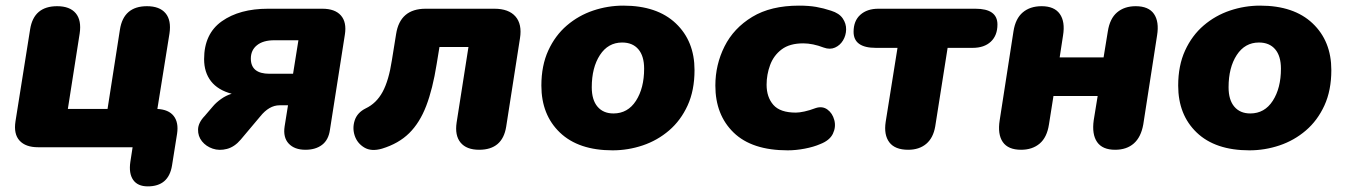

<svg xmlns="http://www.w3.org/2000/svg" viewBox="-20 -523 4786 682"><path d="M505 139Q469 139 453 116Q437 93 443 52L451 0H115Q71 0 49.5 -23.5Q28 -47 35 -92L87 -419Q100 -501 183 -501Q228 -501 249 -476Q270 -451 263 -404L221 -136H362L406 -418Q419 -501 502 -501Q547 -501 568 -476Q589 -451 582 -404L539 -136Q579 -134 597 -111Q615 -88 609 -48L591 65Q579 139 505 139Z M1065 9Q1026 9 1005.5 -13Q985 -35 991 -74L1003 -149H973Q936 -149 904 -109L835 -27Q813 -1 786 6Q759 13 735.5 5Q712 -3 697.5 -21Q683 -39 683.5 -63Q684 -87 707 -111L737 -146Q748 -159 765.5 -171.5Q783 -184 803 -190Q754 -203 729.5 -234.5Q705 -266 705 -313Q705 -403 768 -447.5Q831 -492 932 -492H1125Q1170 -492 1191 -468Q1212 -444 1205 -400L1152 -62Q1147 -26 1124 -8.5Q1101 9 1065 9ZM937 -261H1021L1040 -380H954Q915 -380 893 -362.5Q871 -345 871 -315Q871 -261 937 -261Z M1682 9Q1637 9 1616 -16.5Q1595 -42 1602 -88L1644 -356H1541L1531 -295Q1517 -207 1494 -147Q1471 -87 1433.5 -50Q1396 -13 1337 5Q1299 16 1274 1Q1249 -14 1240 -41Q1231 -68 1240 -95.5Q1249 -123 1279 -138Q1317 -156 1339 -196.5Q1361 -237 1372 -309L1387 -402Q1401 -492 1492 -492H1736Q1787 -492 1811 -464.5Q1835 -437 1827 -387L1778 -73Q1765 9 1682 9Z M2156 11Q2035 11 1969 -52Q1903 -115 1903 -219Q1903 -290 1927.5 -343.5Q1952 -397 1993.5 -432.5Q2035 -468 2087 -485.5Q2139 -503 2194 -503Q2314 -503 2380.5 -440Q2447 -377 2447 -274Q2447 -202 2422.5 -148.5Q2398 -95 2356.5 -59.5Q2315 -24 2263 -6.5Q2211 11 2156 11ZM2159 -120Q2210 -120 2239 -165Q2268 -210 2268 -279Q2268 -324 2247.5 -348Q2227 -372 2190 -372Q2140 -372 2111 -327.5Q2082 -283 2082 -213Q2082 -168 2102.5 -144Q2123 -120 2159 -120Z M2778 11Q2651 11 2586 -52Q2521 -115 2521 -219Q2521 -293 2553.5 -358Q2586 -423 2652 -463Q2718 -503 2818 -503Q2853 -503 2879 -498.5Q2905 -494 2932 -485Q2961 -476 2973.5 -457.5Q2986 -439 2985.5 -418Q2985 -397 2974.5 -379.5Q2964 -362 2946 -354Q2928 -346 2906 -354Q2867 -369 2833 -369Q2785 -369 2756.5 -347.5Q2728 -326 2715.5 -292Q2703 -258 2703 -222Q2703 -178 2727 -150.5Q2751 -123 2807 -123Q2819 -123 2837.5 -127Q2856 -131 2877 -139Q2901 -147 2919 -134Q2937 -121 2943.5 -96.5Q2950 -72 2938.5 -48Q2927 -24 2893 -11Q2870 -1 2838.5 5Q2807 11 2778 11Z M3206 9Q3159 9 3139 -17.5Q3119 -44 3126 -90L3168 -353H3091Q3012 -353 3012 -410Q3012 -449 3036 -470.5Q3060 -492 3100 -492H3445Q3523 -492 3523 -436Q3523 -397 3499.5 -375Q3476 -353 3435 -353H3346L3302 -74Q3295 -33 3270 -12Q3245 9 3206 9Z M3607 9Q3561 9 3542 -18.5Q3523 -46 3531 -96L3580 -412Q3587 -457 3613 -479Q3639 -501 3680 -501Q3725 -501 3744.5 -473.5Q3764 -446 3756 -397L3744 -319H3900L3915 -411Q3922 -457 3948 -479Q3974 -501 4014 -501Q4060 -501 4079 -473.5Q4098 -446 4090 -397L4041 -81Q4033 -36 4007.5 -13.5Q3982 9 3941 9Q3896 9 3877 -18.5Q3858 -46 3865 -96L3879 -182H3722L3706 -81Q3699 -35 3673 -13Q3647 9 3607 9Z M4418 11Q4297 11 4231 -52Q4165 -115 4165 -219Q4165 -290 4189.5 -343.5Q4214 -397 4255.5 -432.5Q4297 -468 4349 -485.5Q4401 -503 4456 -503Q4576 -503 4642.5 -440Q4709 -377 4709 -274Q4709 -202 4684.5 -148.5Q4660 -95 4618.5 -59.5Q4577 -24 4525 -6.5Q4473 11 4418 11ZM4421 -120Q4472 -120 4501 -165Q4530 -210 4530 -279Q4530 -324 4509.5 -348Q4489 -372 4452 -372Q4402 -372 4373 -327.5Q4344 -283 4344 -213Q4344 -168 4364.5 -144Q4385 -120 4421 -120Z"/></svg>

Font: Nunito Black
Style: Italic
Weight: 900
Italic angle: -9°
Designer: Vernon Adams
Foundry: Vernon Adams
Version: Version 3.601; ttfautohint (v1.8.2.53-6de2)